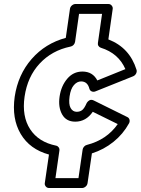

<svg xmlns="http://www.w3.org/2000/svg" viewBox="-20 -759 710 969"><path d="M54.2 -271Q70.8 -382.3 139.6 -461.2Q208.5 -540 312 -567.9L333 -713.9Q334.5 -724.6 343 -731.7Q351.6 -738.8 360.8 -738.8H526.9Q537.6 -738.8 543.9 -730.7Q550.3 -722.7 548.8 -713.9L526.9 -560.1Q634.3 -518.6 668.9 -407.2Q671.9 -397.9 667 -388.2Q662.1 -378.4 651.9 -374L461.9 -297.9Q452.1 -293.9 443.1 -297.6Q434.1 -301.3 431.2 -311Q421.9 -348.1 389.2 -348.1Q369.1 -348.1 352.8 -329.3Q336.4 -310.5 331.1 -272Q325.7 -232.9 336.4 -213.9Q347.2 -194.8 367.2 -194.8Q383.3 -194.8 394.3 -203.1Q405.3 -211.4 416 -235.8Q420.4 -245.6 430.2 -252Q439.9 -258.3 453.1 -252L623 -168Q631.8 -163.6 633.8 -154.1Q635.7 -144.5 630.9 -136.2Q601.1 -82 552.5 -43Q503.9 -3.9 443.8 15.1L421.9 165Q420.4 175.8 411.9 182.9Q403.3 189.9 394 189.9H228Q217.3 189.9 210.9 181.9Q204.6 173.8 206.1 165L227.1 21Q130.4 -5.4 84.5 -83Q38.6 -160.6 54.2 -271ZM104 -271Q89.8 -171.9 132.1 -106.9Q174.3 -42 263.2 -23.9Q271 -22.5 276.1 -15.4Q281.2 -8.3 279.8 1L259.8 140.1H376L397 -3.9Q397.9 -11.7 404.1 -18.8Q410.2 -25.9 418.9 -27.8Q519 -53.7 574.2 -132.8L448.2 -194.8Q414.1 -145 359.9 -145Q314 -145 293.5 -181.6Q272.9 -218.3 280.8 -272Q288.6 -325.2 319.3 -361.6Q350.1 -397.9 396 -397.9Q447.8 -397.9 471.2 -353L612.8 -410.2Q578.1 -490.2 488.8 -518.1Q481.4 -520.5 477.1 -527.1Q472.7 -533.7 474.1 -542L495.1 -689H378.9L358.9 -547.9Q357.4 -539.1 351.1 -532.2Q344.7 -525.4 335.9 -523.9Q241.7 -504.4 180.2 -438.2Q118.7 -372.1 104 -271Z"/></svg>

Font: Trueno Black Outline
Style: Italic
Weight: 900
Width: 6
Designer: Julieta Ulanovsky
Foundry: Julieta Ulanovsky
Version: Version 3.001b | FøM Fix